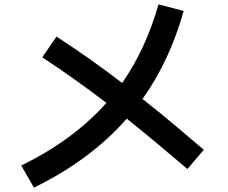

<svg xmlns="http://www.w3.org/2000/svg" viewBox="-20 -804 1040 877"><path d="M135 53 77 -48Q315 -164 466 -334Q394 -389 321 -441Q248 -493 173 -542L238 -637Q315 -587 390 -534Q465 -481 538 -425Q646 -580 704 -784L819 -754Q755 -526 631 -352Q702 -296 772 -237.5Q842 -179 911 -120L836 -32Q767 -91 698 -148.5Q629 -206 559 -262Q393 -73 135 53Z"/></svg>

Font: Murecho Medium
Style: Regular
Weight: 500
Designer: Neil Summerour
Foundry: Positype
Version: Version 1.010; ttfautohint (v1.8.3)